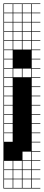

<svg xmlns="http://www.w3.org/2000/svg" viewBox="-20 -827 254 1115"><path d="M110.7 -803.6V-753.6H160.7V-803.6ZM110.7 -700H160.7V-750H110.7ZM57.1 -700H107.1V-750H57.1ZM3.6 -700H53.6V-750H3.6ZM110.7 -646.4H160.7V-696.4H110.7ZM57.1 -646.4H107.1V-696.4H57.1ZM3.6 -646.4H53.6V-696.4H3.6ZM110.7 -592.9H160.7V-642.9H110.7ZM57.1 -592.9H107.1V-642.9H57.1ZM3.6 -592.9H53.6V-642.9H3.6ZM110.7 -539.3H160.7V-589.3H110.7ZM57.1 -539.3H107.1V-589.3H57.1ZM3.6 -539.3H53.6V-589.3H3.6ZM3.6 -485.7H53.6V-535.7H3.6ZM3.6 -432.1H53.6V-482.1H3.6ZM3.6 -378.6H53.6V-428.6H3.6ZM57.1 -378.6H107.1V-428.6H57.1ZM110.7 -378.6H160.7V-428.6H110.7ZM3.6 -325H53.6V-375H3.6ZM3.6 -271.4H53.6V-321.4H3.6ZM3.6 -217.9H53.6V-267.9H3.6ZM3.6 -164.3H53.6V-214.3H3.6ZM3.6 -110.7H53.6V-160.7H3.6ZM3.6 -57.1H53.6V-107.1H3.6ZM53.6 -53.6H3.6V-3.6H53.6ZM110.7 103.6H160.7V53.6H110.7ZM57.1 210.7H107.1V160.7H57.1ZM3.6 210.7H53.6V160.7H3.6ZM110.7 210.7H160.7V160.7H110.7ZM57.1 264.3H107.1V214.3H57.1ZM3.6 264.3H53.6V214.3H3.6ZM110.7 264.3H160.7V214.3H110.7ZM57.1 -803.6V-753.6H107.1V-803.6ZM3.6 -803.6V-753.6H53.6V-803.6ZM0 267.9V-807.1H214.3V-803.6H164.3V-753.6H214.3V-750H164.3V-700H214.3V-696.4H164.3V-646.4H214.3V-642.9H164.3V-592.9H214.3V-589.3H164.3V-539.3H214.3V-535.7H164.3V-485.7H214.3V-482.1H164.3V-432.1H214.3V-428.6H164.3V-378.6H214.3V-375H164.3V-325H214.3V-321.4H164.3V-271.4H214.3V-267.9H164.3V-217.9H214.3V-214.3H164.3V-164.3H214.3V-160.7H164.3V-110.7H214.3V-107.1H164.3V-57.1H214.3V-53.6H164.3V-3.6H214.3V0H164.3V50H214.3V53.6H164.3V103.6H214.3V107.1H164.3V157.1H214.3V160.7H164.3V210.7H214.3V214.3H164.3V264.3H214.3V267.9ZM160.7 157.1V107.1H3.6V157.1H53.6V107.1H57.1V157.1H107.1V107.1H110.7V157.1Z"/></svg>

Font: Jersey 10 Charted
Style: Regular
Weight: 400
Designer: Sarah Cadigan-Fried
Version: Version 1.000; ttfautohint (v1.8.4.7-5d5b)